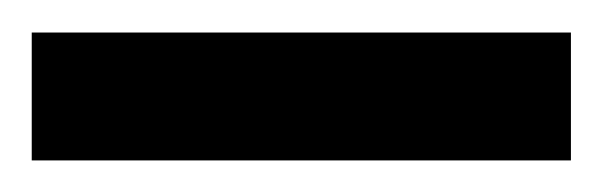

<svg xmlns="http://www.w3.org/2000/svg" viewBox="-20 -687 380 121"><path d="M0 -585.9V-666.5H339.8V-585.9Z"/></svg>

Font: Charis SIL Cyr
Style: Bold
Weight: 700
Foundry: SIL International
Version: Version 5.000